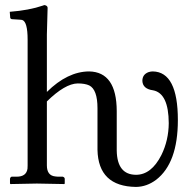

<svg xmlns="http://www.w3.org/2000/svg" viewBox="-20 -718 754 750"><path d="M87.9 -563Q87.9 -633.8 66.4 -640.1Q62 -641.1 58.1 -641.1L25.9 -643.1Q21 -644.5 20 -647.9L18.1 -671.9Q93.8 -677.7 147.9 -696.3Q150.9 -697.3 152.8 -698.2Q165 -696.8 166 -688Q166 -686 163.1 -583V-358.9Q243.7 -438.5 328.1 -439Q435.5 -437 436 -284.2V-129.9Q437.5 -35.6 511.2 -35.2Q571.3 -35.2 610.4 -112.3Q638.7 -169.9 639.2 -236.8Q638.7 -353.5 578.1 -365.2Q537.6 -370.6 536.1 -401.9Q536.1 -427.7 561 -436.5Q568.8 -439 577.1 -439Q674.8 -437 674.8 -249Q674.8 -81.1 589.8 -15.6Q553.2 11.7 511.2 12.2Q363.8 10.3 360.8 -132.8V-294.9Q360.8 -368.2 328.6 -384.3Q312 -392.1 283.2 -392.1Q233.9 -391.1 163.1 -321.8V-71.8Q163.1 -32.2 195.8 -28.8Q201.2 -28.3 206.1 -27.8H225.1Q231.9 -25.9 232.9 -20V-1L231 1Q230 1 124 -1L21 1L19 -1V-20Q21 -27.3 25.9 -27.8H44.9Q83 -27.8 87.4 -59.1Q87.9 -65.4 87.9 -71.8Z"/></svg>

Font: Linux Biolinum O
Style: Regular
Weight: 400
Designer: Philipp H. Poll
Foundry: Philipp H. Poll
Version: Version 1.0.4